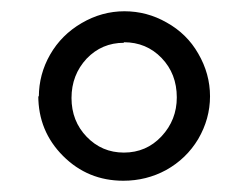

<svg xmlns="http://www.w3.org/2000/svg" viewBox="-20 -683 439 341"><path d="M48 -513 49 -511Q49 -551 69 -586Q89 -621 125 -642Q161 -663 201 -663Q241 -663 276 -643Q312 -623 332 -588Q353 -552 353 -512Q353 -472 332 -436Q311 -401 275 -381Q240 -362 199 -362Q136 -362 92 -406Q48 -450 48 -513ZM200 -608V-607Q161 -607 134 -579Q107 -550 107 -509Q107 -468 134 -440Q161 -412 200 -412Q240 -412 267 -441Q294 -470 294 -510Q294 -552 267 -580Q240 -608 200 -608Z"/></svg>

Font: Libra Serif Modern
Style: Bold
Weight: 700
Designer: Stefan Peev, Context Ltd
Foundry: Ascender Corporation
Version: Version 1.000